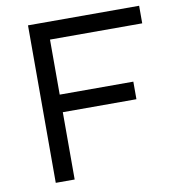

<svg xmlns="http://www.w3.org/2000/svg" viewBox="-83 -828 833 904"><g transform="rotate(-10 333.0 -376.5)"><path d="M201.2 0H110.8V-752.9H642.1V-668.9H201.2V-405.8H553.2V-321.8H201.2Z"/></g></svg>

Font: Standard
Style: Regular
Weight: 400
Designer: Bryce Wilner
Version: Version 2.000;PS 2.0;hotconv 16.6.51;makeotf.lib2.5.65220 DE